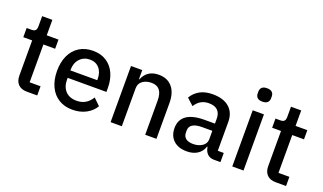

<svg xmlns="http://www.w3.org/2000/svg" viewBox="-77 -1259 2949 1751"><g transform="rotate(20 1397.5 -383.0)"><path d="M229 0Q173 0 143.5 -30.5Q114 -61 114 -115V-456H28V-545H75Q102 -545 113 -557Q124 -569 124 -597V-695H223V-545H337V-456H223V-89H329V0Z M422 -273Q422 -359 452 -423Q482 -487 538 -522Q594 -557 670 -557Q747 -557 801 -522Q855 -487 883 -425.5Q911 -364 911 -286V-246H535V-227Q535 -159 573.5 -118Q612 -77 682 -77Q777 -77 828 -162L892 -100Q862 -48 804.5 -17.5Q747 13 672 13Q596 13 539.5 -22Q483 -57 452.5 -122Q422 -187 422 -273ZM535 -318H796V-328Q796 -394 762 -433Q728 -472 671 -472Q611 -472 573 -431Q535 -390 535 -325Z M1041 0V-545H1150V-456H1154Q1195 -557 1308 -557Q1392 -557 1439 -502Q1486 -447 1486 -347V0H1377V-332Q1377 -465 1271 -465Q1220 -465 1185 -440Q1150 -415 1150 -368V0Z M1607 -150Q1607 -230 1665.5 -271.5Q1724 -313 1839 -313H1940V-360Q1940 -413 1911.5 -441Q1883 -469 1825 -469Q1740 -469 1693 -393L1628 -452Q1656 -501 1706.5 -529.5Q1757 -558 1831 -558Q1936 -558 1992.5 -508Q2049 -458 2049 -368V-89H2107V0H2047Q2004 0 1979.5 -24.5Q1955 -49 1949 -91H1944Q1928 -41 1886 -14Q1844 13 1784 13Q1700 13 1653.5 -31Q1607 -75 1607 -150ZM1940 -161V-243H1841Q1780 -243 1749.5 -223.5Q1719 -204 1719 -167V-147Q1719 -109 1744 -89.5Q1769 -70 1815 -70Q1869 -70 1904.5 -95Q1940 -120 1940 -161Z M2212 -705V-722Q2212 -749 2228 -764Q2244 -779 2277 -779Q2310 -779 2326 -764Q2342 -749 2342 -722V-705Q2342 -679 2326 -664Q2310 -649 2277 -649Q2244 -649 2228 -664Q2212 -679 2212 -705ZM2331 0H2222V-545H2331Z M2644 0Q2588 0 2558.5 -30.5Q2529 -61 2529 -115V-456H2443V-545H2490Q2517 -545 2528 -557Q2539 -569 2539 -597V-695H2638V-545H2752V-456H2638V-89H2744V0Z"/></g></svg>

Font: IBM Plex Sans JP Medium
Style: Regular
Weight: 500
Designer: Mike Abbink; Paul van der Laan; Pieter van Rosmalen; Wujin Sim; Yejin Wi; Jinhee Kim; Boomi Park; Yona Kim; Kichan Ma
Foundry: Sandoll Inc.
Version: Version 1.001